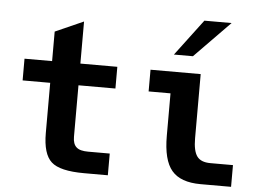

<svg xmlns="http://www.w3.org/2000/svg" viewBox="-55 -890 1314 968"><g transform="rotate(5 602.0 -405.5)"><path d="M403.8 2Q280.3 2 237.3 -37.6Q193.8 -76.7 193.8 -183.1V-437H54.2V-546.9H193.8V-696.3L336.9 -759.8V-546.9H523.9V-437H336.9V-176.3Q336.9 -140.1 355 -124Q364.7 -115.2 379.6 -111.6Q394.5 -107.9 414.1 -107.9H523.9V2H403.8Z M940.9 -816.9H1078.6L898.9 -633.3H802.7ZM993.7 5.9Q891.6 5.9 847.2 -46.9Q802.7 -99.1 802.7 -222.2V-437H691.9V-546.9H945.8V-222.2Q945.8 -158.2 965.8 -130.9Q985.4 -104 1033.7 -104H1147.9V5.9Z"/></g></svg>

Font: Hack
Style: Bold
Weight: 700
Monospace: yes
Designer: Christopher Simpkins
Foundry: Christopher Simpkins
Version: Version 2.017